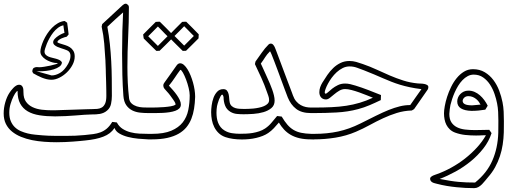

<svg xmlns="http://www.w3.org/2000/svg" viewBox="-20 -750 2754 1019"><path d="M766.6 -10.3Q742.2 -11.2 713.6 -13.9Q685.1 -16.6 659.2 -23.2Q633.3 -29.8 613.8 -41.3Q594.2 -52.7 587.9 -70.8Q577.1 -54.7 562.5 -43.5Q547.9 -32.2 528.3 -24.7Q508.8 -17.1 484.9 -12.2Q460.9 -7.3 432.1 -4.4Q419.9 -2.9 403.1 -1.5Q386.2 0 366.7 1.5Q347.2 2.9 325.2 3.9Q303.2 4.9 280.3 4.9Q248 4.9 214.6 2.4Q181.2 0 149.9 -6.3Q118.7 -12.7 91.3 -23.9Q64 -35.2 43.5 -52Q22.9 -68.8 11.2 -92.5Q-0.5 -116.2 -0.5 -147.9Q-0.5 -177.7 8.1 -207.3Q16.6 -236.8 29.8 -256.8Q32.7 -261.7 38.3 -269Q43.9 -276.4 50.8 -283.4Q57.6 -290.5 65.4 -295.4Q73.2 -300.3 81.1 -300.3Q89.4 -300.3 94 -296.4Q98.6 -292.5 101.1 -286.6Q103.5 -280.8 104 -273.7Q104.5 -266.6 104.5 -259.8Q104.5 -229 117.9 -210.2Q131.3 -191.4 153.1 -181.2Q174.8 -170.9 202.4 -167.7Q230 -164.6 258.3 -164.6Q264.2 -164.6 280.3 -165Q296.4 -165.5 317.4 -166.3Q338.4 -167 362.3 -167.7Q386.2 -168.5 407.5 -169.2Q428.7 -169.9 445.1 -170.4Q461.4 -170.9 467.8 -170.9Q482.4 -170.9 496.3 -172.1Q510.3 -173.3 521 -179.9Q531.7 -186.5 538.1 -200.9Q544.4 -215.3 544.4 -241.2Q544.4 -255.9 544.2 -268.6Q543.9 -281.2 543.7 -292.5Q543.5 -303.7 543.2 -314.7Q543 -325.7 542.5 -336.9Q542.5 -337.9 542.2 -344.7Q542 -351.6 541.7 -361.1Q541.5 -370.6 541.3 -381.8Q541 -393.1 540.5 -402.8Q540 -412.6 539.8 -419.7Q539.6 -426.8 539.6 -428.2Q537.1 -474.1 533.2 -519Q529.3 -564 519.5 -608.4Q520.5 -612.3 521 -615.5Q521.5 -618.7 522.5 -622.1Q549.3 -647 575.9 -671.6Q602.5 -696.3 629.4 -721.2Q633.8 -725.1 638.2 -727.8Q642.6 -730.5 649.4 -730.5Q656.2 -727.1 660.2 -722.9Q664.1 -718.8 664.1 -711.9Q664.1 -632.3 660.2 -553.5Q656.2 -474.6 656.2 -394.5Q656.2 -352.5 658.2 -311.3Q660.2 -270 665 -228.5Q667.5 -210.4 679 -200.4Q690.4 -190.4 705.8 -185.5Q721.2 -180.7 737.8 -179.9Q754.4 -179.2 766.6 -179.2H781.2Q788.6 -179.2 792.2 -174.6Q795.9 -169.9 795.9 -164.6Q795.9 -159.2 792.2 -154.5Q788.6 -149.9 781.2 -149.9H766.6Q745.1 -149.9 722.7 -152.3Q700.2 -154.8 681.4 -164.3Q662.6 -173.8 649.9 -192.1Q637.2 -210.4 634.8 -241.7Q630.9 -294.9 629.4 -352.5Q627.9 -410.2 627.9 -466.8Q627.9 -529.3 629.4 -585.2Q630.9 -641.1 633.3 -684.1Q620.1 -672.4 610.1 -663.6Q600.1 -654.8 591.1 -646.5Q582 -638.2 572.5 -629.2Q563 -620.1 549.8 -607.9Q558.1 -563 563 -517.1Q567.9 -471.2 570.3 -425Q572.8 -378.9 573.2 -332.8Q573.7 -286.6 573.7 -241.2Q573.7 -219.7 569.3 -198.7Q564.9 -177.7 549.3 -164.1Q540.5 -156.2 530.8 -151.9Q521 -147.5 510.5 -145.5Q500 -143.6 489 -143.1Q478 -142.6 466.8 -142.6Q450.7 -142.6 428.5 -140.9Q406.2 -139.2 380.9 -137.2Q355.5 -135.3 327.9 -133.8Q300.3 -132.3 272.5 -132.3Q226.6 -132.3 189.7 -138.2Q152.8 -144 127 -159.2Q101.1 -174.3 87.2 -200.2Q73.2 -226.1 73.2 -265.6Q73.2 -270.5 66.4 -262.5Q59.6 -254.4 51.3 -237.8Q43 -221.2 36.1 -198.7Q29.3 -176.3 29.3 -151.9Q29.3 -125.5 37.4 -106.7Q45.4 -87.9 58.8 -75Q72.3 -62 90.1 -54.2Q107.9 -46.4 127.4 -41.7Q147 -37.1 167.2 -35.2Q187.5 -33.2 205.6 -31.7Q222.2 -30.3 236.6 -29.8Q251 -29.3 265.6 -29.1Q280.3 -28.8 295.9 -28.8Q311.5 -28.8 330.1 -28.8Q355 -28.8 379.4 -29.8Q403.8 -30.8 428.7 -33.2Q453.6 -35.6 474.4 -38.3Q495.1 -41 512.9 -47.6Q530.8 -54.2 546.1 -66.9Q561.5 -79.6 575.7 -103Q582 -102.1 587.9 -101.6Q593.8 -101.1 600.1 -100.1Q611.8 -78.1 631.1 -65.9Q650.4 -53.7 673.1 -47.9Q695.8 -42 720.2 -40.8Q744.6 -39.6 766.6 -39.6H781.2Q788.6 -39.6 792.2 -34.9Q795.9 -30.3 795.9 -24.9Q795.9 -19.5 792.2 -14.9Q788.6 -10.3 781.2 -10.3ZM151.4 -370.6Q152.3 -385.7 159.7 -389.9Q167 -394 175.3 -394Q179.2 -394 182.1 -393.6Q185.1 -393.1 187.5 -393.1Q198.2 -393.1 215.1 -395.8Q231.9 -398.4 247.8 -401.9Q263.7 -405.3 275.1 -408.9Q286.6 -412.6 286.6 -414.6Q286.6 -416 277.3 -416H272.5Q261.2 -417.5 247.6 -422.4Q233.9 -427.2 222.2 -434.8Q210.4 -442.4 202.4 -452.9Q194.3 -463.4 194.3 -476.1Q194.3 -486.8 198.7 -502.2Q203.1 -517.6 210.9 -535.2Q218.8 -552.7 230.2 -570.3Q241.7 -587.9 256.1 -602.5Q270.5 -617.2 287.4 -627Q304.2 -636.7 323.2 -638.7Q326.7 -636.2 329.8 -634Q333 -631.8 336.4 -629.4Q338.9 -613.8 340.6 -598.4Q342.3 -583 344.2 -567.4Q341.8 -564 339.1 -561Q336.4 -558.1 334 -555.2Q329.1 -554.2 321.3 -551.8Q313.5 -549.3 305.4 -545.7Q297.4 -542 291.3 -537.1Q285.2 -532.2 284.2 -526.4Q287.6 -522.9 291.7 -521.5Q295.9 -520 300.3 -518.6Q313 -514.6 326.4 -510.5Q339.8 -506.3 350.8 -499.3Q361.8 -492.2 369.1 -480.5Q376.5 -468.8 376.5 -450.2Q376.5 -427.7 364.7 -405.5Q353 -383.3 334.7 -365.7Q316.4 -348.1 294.7 -337.4Q272.9 -326.7 252.9 -326.7Q240.2 -326.7 227.5 -329.8Q214.8 -333 202.4 -337.9Q189.9 -342.8 178.2 -349.1Q166.5 -355.5 155.8 -361.3ZM253.9 -349.6Q275.9 -349.6 299.1 -363.3Q322.3 -377 341.3 -410.6Q346.7 -420.4 350.3 -431.2Q354 -441.9 354 -453.1Q354 -461.4 351.8 -467Q349.6 -472.7 345.5 -476.6Q341.3 -480.5 335.2 -483.2Q329.1 -485.8 321.8 -488.3Q314.9 -490.7 304.7 -493.9Q294.4 -497.1 284.9 -501.2Q275.4 -505.4 268.8 -511.5Q262.2 -517.6 262.2 -525.9Q262.2 -535.2 270.5 -543.9Q278.8 -552.7 289.6 -559.8Q300.3 -566.9 309.8 -571Q319.3 -575.2 322.3 -575.2Q323.2 -575.2 323.2 -574.7L322.3 -573.7Q321.3 -581.5 320.6 -586.2Q319.8 -590.8 319.1 -594.7Q318.4 -598.6 317.9 -603.3Q317.4 -607.9 316.4 -615.7Q300.8 -612.3 287.4 -602.1Q273.9 -591.8 262.9 -577.9Q252 -564 243.2 -548.1Q234.4 -532.2 228.5 -517.8Q222.7 -503.4 219.5 -492.4Q216.3 -481.4 216.3 -476.6Q216.3 -466.3 222.2 -460Q228 -453.6 237.1 -449.7Q246.1 -445.8 257.1 -443.4Q268.1 -440.9 278.3 -438Q288.6 -435.1 296.9 -430.7Q305.2 -426.3 308.6 -418.9Q308.1 -405.8 295.7 -396.7Q283.2 -387.7 265.4 -382.1Q247.6 -376.5 226.8 -374Q206.1 -371.6 188.5 -371.6Q184.6 -371.6 180.7 -371.6Q176.8 -371.6 172.9 -372.1Z M771.5 -179.2H786.1Q795.4 -179.2 813.5 -179.7Q831.5 -180.2 850.8 -181.6Q870.1 -183.1 887 -186Q903.8 -189 910.6 -193.8L911.1 -194.3Q911.1 -194.8 911.4 -195.3Q911.6 -195.8 911.6 -196.3Q911.6 -202.1 906.5 -210.2Q901.4 -218.3 898.9 -221.7Q891.1 -232.9 882.8 -244.1Q874.5 -255.4 864.7 -265.6Q858.4 -272.5 852.5 -279.5Q846.7 -286.6 846.7 -295.9Q846.7 -300.8 848.6 -305.2Q850.6 -309.6 853.5 -313Q869.6 -335.4 885.5 -357.7Q901.4 -379.9 917 -402.3Q925.3 -414.1 936 -414.1Q946.3 -414.1 956.3 -405.3Q966.3 -396.5 975.1 -382.3Q983.9 -368.2 991.5 -349.6Q999 -331.1 1004.4 -311.8Q1009.8 -292.5 1012.7 -273.4Q1015.6 -254.4 1015.6 -239.3V-234.4Q1014.6 -202.6 1010 -173.6Q1005.4 -144.5 995.6 -119.6Q985.8 -94.7 969.5 -74.7Q953.1 -54.7 928 -40.3Q902.8 -25.9 867.9 -18.1Q833 -10.3 786.1 -10.3H771.5Q764.2 -10.3 760.5 -14.9Q756.8 -19.5 756.8 -24.9Q756.8 -30.3 760.5 -34.9Q764.2 -39.6 771.5 -39.6H786.1Q849.6 -39.6 888.9 -56.2Q928.2 -72.8 950 -100.8Q971.7 -128.9 979.2 -166Q986.8 -203.1 986.8 -244.1Q986.8 -260.3 981.2 -283.4Q975.6 -306.6 967.5 -327.9Q959.5 -349.1 950.9 -364.3Q942.4 -379.4 937 -379.4Q928.2 -367.7 921.1 -357.4Q914.1 -347.2 907.2 -336.9Q900.4 -326.7 893.1 -316.7Q885.7 -306.6 876.5 -295.4Q886.7 -284.7 897.9 -271.7Q909.2 -258.8 918.5 -245.6Q927.7 -232.4 933.8 -219.5Q939.9 -206.5 939.9 -195.3Q939.9 -183.1 932.1 -175Q924.3 -167 910.9 -162.1Q897.5 -157.2 880.1 -154.5Q862.8 -151.9 844.2 -150.9Q825.7 -149.9 806.6 -149.9Q787.6 -149.9 771.5 -149.9Q764.2 -149.9 760.5 -154.5Q756.8 -159.2 756.8 -164.6Q756.8 -169.9 760.5 -174.6Q764.2 -179.2 771.5 -179.2ZM1033.7 -546.4Q1017.1 -529.8 1000.7 -513.4Q984.4 -497.1 967.3 -480.5Q962.9 -480.5 958.5 -480.2Q954.1 -480 949.7 -480Q932.6 -496.6 916.3 -512.9Q899.9 -529.3 883.3 -545.9Q882.3 -551.3 881.8 -556.4Q881.3 -561.5 880.4 -566.9Q897 -584 913.6 -600.6Q930.2 -617.2 946.8 -633.8Q952.1 -634.3 957.5 -634.5Q962.9 -634.8 968.3 -634.8Q985.4 -618.2 1001.7 -601.6Q1018.1 -585 1034.7 -567.9ZM1008.8 -559.1Q1001 -566.4 994.9 -572.8Q988.8 -579.1 983.2 -585Q977.5 -590.8 971.4 -596.9Q965.3 -603 957.5 -610.8Q944.8 -597.7 931.9 -584.7Q918.9 -571.8 906.2 -559.1Q918.9 -546.4 931.9 -533.4Q944.8 -520.5 957.5 -507.8ZM893.6 -546.4Q877 -529.8 860.6 -513.4Q844.2 -497.1 827.1 -480.5Q822.8 -480.5 818.4 -480.2Q814 -480 809.6 -480Q792.5 -496.6 775.9 -512.9Q759.3 -529.3 742.7 -545.9Q741.7 -551.3 741.2 -556.4Q740.7 -561.5 739.7 -566.9Q756.8 -584 773.2 -600.6Q789.6 -617.2 806.6 -633.8Q812 -634.3 817.4 -634.5Q822.8 -634.8 828.1 -634.8Q845.2 -618.2 861.6 -601.6Q877.9 -585 894.5 -567.9ZM869.1 -557.6Q861.3 -564.9 855.2 -571.3Q849.1 -577.6 843.5 -583.5Q837.9 -589.4 831.8 -595.5Q825.7 -601.6 817.9 -609.4Q805.2 -596.2 792.2 -583.3Q779.3 -570.3 766.6 -557.6Q779.3 -544.9 792.2 -532Q805.2 -519 817.9 -506.3Z M1629.9 -149.9Q1580.6 -149.9 1551.8 -172.1Q1522.9 -194.3 1507.3 -232.9Q1500 -251.5 1491 -275.9Q1481.9 -300.3 1472.4 -326.2Q1462.9 -352.1 1453.4 -377.7Q1443.8 -403.3 1435.8 -424.3Q1427.7 -445.3 1421.9 -459.7Q1416 -474.1 1413.1 -478Q1403.8 -468.8 1397.9 -461.2Q1392.1 -453.6 1387.2 -446.3Q1382.3 -439 1377.2 -430.9Q1372.1 -422.9 1364.3 -412.6Q1366.7 -407.7 1371.3 -397.5Q1376 -387.2 1381.3 -375.5Q1386.7 -363.8 1391.6 -352.8Q1396.5 -341.8 1399.4 -335.4Q1405.8 -321.8 1412.4 -306.2Q1418.9 -290.5 1424.6 -274.9Q1430.2 -259.3 1433.8 -244.1Q1437.5 -229 1437.5 -215.8Q1437.5 -190.9 1420.4 -176.5Q1403.3 -162.1 1378.2 -154.8Q1353 -147.5 1324.5 -145.5Q1295.9 -143.6 1272.5 -143.6Q1255.4 -143.6 1237.5 -145.3Q1219.7 -147 1204.1 -155.8Q1183.1 -168 1174.8 -189.2Q1166.5 -210.4 1166.5 -235.4Q1163.6 -247.6 1159.2 -247.6Q1155.3 -247.6 1150.9 -239.7Q1146.5 -231.9 1142.3 -221.7Q1138.2 -211.4 1135.5 -201.4Q1132.8 -191.4 1131.8 -187Q1128.9 -170.4 1128.9 -151.4Q1128.9 -137.7 1130.9 -124.3Q1132.8 -110.8 1137.7 -98.4Q1142.6 -85.9 1150.9 -75.4Q1159.2 -64.9 1171.4 -57.6Q1189.9 -46.4 1210.9 -43.2Q1231.9 -40 1253.4 -40Q1269 -40 1286.4 -40.8Q1303.7 -41.5 1321.3 -44.4Q1338.9 -47.4 1355.7 -53Q1372.6 -58.6 1386.7 -67.9Q1405.8 -80.6 1421.1 -98.9Q1436.5 -117.2 1450.7 -134.3Q1457 -133.3 1462.9 -132.8Q1468.8 -132.3 1475.1 -131.3Q1490.7 -105 1505.6 -87.9Q1520.5 -70.8 1538.3 -60.3Q1556.2 -49.8 1578.6 -45.2Q1601.1 -40.5 1631.8 -39.6H1629.9H1644.5Q1651.9 -39.6 1655.5 -34.9Q1659.2 -30.3 1659.2 -24.9Q1659.2 -19.5 1655.5 -14.4Q1651.9 -9.3 1644.5 -9.8L1629.9 -10.3Q1596.2 -10.3 1569.8 -16.4Q1543.5 -22.5 1523.2 -34.2Q1502.9 -45.9 1487.5 -62.5Q1472.2 -79.1 1460 -99.6Q1447.3 -84.5 1433.6 -69.8Q1419.9 -55.2 1403.3 -43.9Q1390.6 -35.2 1374.5 -28.8Q1358.4 -22.5 1340.1 -18.1Q1321.8 -13.7 1302.2 -11.7Q1282.7 -9.8 1263.7 -9.8Q1239.3 -9.8 1217 -12.9Q1194.8 -16.1 1177.2 -22Q1155.8 -29.3 1141.1 -43.2Q1126.5 -57.1 1117.4 -75Q1108.4 -92.8 1104.5 -113.3Q1100.6 -133.8 1100.6 -154.3Q1100.6 -169.4 1103.3 -190.4Q1106 -211.4 1113 -230.7Q1120.1 -250 1132.8 -263.4Q1145.5 -276.9 1165 -276.9Q1178.2 -276.9 1184.6 -269Q1190.9 -261.2 1193.4 -250.2Q1195.8 -239.3 1196.5 -227.1Q1197.3 -214.8 1199.2 -206.1Q1202.1 -193.8 1210.2 -186.8Q1218.3 -179.7 1228.8 -176.5Q1239.3 -173.3 1250.7 -172.6Q1262.2 -171.9 1272.5 -171.9Q1281.7 -171.9 1295.2 -172.1Q1308.6 -172.4 1323.7 -173.8Q1338.9 -175.3 1354 -178.5Q1369.1 -181.6 1381.1 -186.8Q1393.1 -191.9 1400.6 -199.7Q1408.2 -207.5 1408.2 -218.8Q1408.2 -230 1404.3 -240.7Q1400.4 -251.5 1397 -261.2Q1383.8 -299.8 1367.2 -336.4Q1350.6 -373 1333 -409.7Q1334 -413.6 1334.5 -416.7Q1335 -419.9 1335.9 -423.3Q1353 -446.8 1369.1 -470.2Q1385.3 -493.7 1405.8 -514.2Q1410.6 -518.6 1417 -518.6Q1425.3 -518.6 1431.2 -511Q1437 -503.4 1439.5 -496.6Q1440.4 -494.6 1444.8 -483.2Q1449.2 -471.7 1455.8 -454.1Q1462.4 -436.5 1470.5 -414.8Q1478.5 -393.1 1487.1 -370.4Q1495.6 -347.7 1503.9 -325.7Q1512.2 -303.7 1518.8 -286.4Q1525.4 -269 1529.8 -257.3Q1534.2 -245.6 1534.7 -243.7Q1541.5 -224.6 1552.2 -212.2Q1563 -199.7 1575.9 -192.4Q1588.9 -185.1 1602.8 -182.1Q1616.7 -179.2 1629.9 -179.2H1644.5Q1651.9 -179.2 1655.5 -174.6Q1659.2 -169.9 1659.2 -164.6Q1659.2 -159.2 1655.5 -154.5Q1651.9 -149.9 1644.5 -149.9Z M1649.4 -39.6Q1716.3 -39.6 1774.9 -52.2Q1833.5 -64.9 1893.1 -94.7Q1939 -117.7 1975.3 -135.7Q2011.7 -153.8 2042.7 -166.3Q2073.7 -178.7 2101.3 -185.5Q2128.9 -192.4 2157.2 -192.4Q2165.5 -204.6 2172.9 -214.8Q2180.2 -225.1 2187 -234.9Q2193.8 -244.6 2201.2 -254.9Q2208.5 -265.1 2216.8 -276.9Q2182.6 -281.2 2154.8 -287.1Q2127 -293 2103 -300.3Q2079.1 -307.6 2057.4 -316.2Q2035.6 -324.7 2013.2 -334.5Q1990.7 -344.2 1966.3 -354.7Q1941.9 -365.2 1912.6 -376.5Q1894.5 -383.3 1875.2 -390.4Q1856 -397.5 1835.4 -397.5Q1815.9 -397.5 1798.6 -388.7Q1781.2 -379.9 1766.6 -366.5Q1752 -353 1740.2 -336.9Q1728.5 -320.8 1720.5 -305.7Q1712.4 -290.5 1708 -278.3Q1703.6 -266.1 1703.6 -261.2L1703.1 -261.7Q1703.6 -252.9 1708 -252.9Q1712.9 -252.9 1721.7 -261.2Q1730.5 -269.5 1743.4 -279.8Q1756.3 -290 1773.4 -298.3Q1790.5 -306.6 1811.5 -306.6Q1825.7 -306.6 1839.6 -303.2Q1853.5 -299.8 1866.2 -295.9Q1900.9 -285.2 1934.6 -272.2Q1968.3 -259.3 2002 -245.6Q2001.5 -238.8 2001.5 -232.2Q2001.5 -225.6 2001 -218.8Q1971.7 -204.6 1941.9 -191.9Q1912.1 -179.2 1880.9 -170.9Q1825.7 -156.2 1766.1 -153.1Q1706.5 -149.9 1649.4 -149.9H1634.8Q1627.4 -149.9 1623.8 -154.5Q1620.1 -159.2 1620.1 -164.6Q1620.1 -169.9 1623.8 -174.6Q1627.4 -179.2 1634.8 -179.2H1649.4Q1698.2 -179.2 1739.5 -181.2Q1780.8 -183.1 1817.6 -188.7Q1854.5 -194.3 1889.2 -204.6Q1923.8 -214.8 1959 -231.4Q1945.3 -236.8 1926 -244.6Q1906.7 -252.4 1886 -259.8Q1865.2 -267.1 1845.7 -272.2Q1826.2 -277.3 1811.5 -277.3Q1795.4 -277.3 1781 -268.8Q1766.6 -260.3 1754.2 -249.8Q1741.7 -239.3 1730.7 -230.7Q1719.7 -222.2 1710 -222.2Q1700.2 -222.2 1693.4 -225.8Q1686.5 -229.5 1682.4 -235.1Q1678.2 -240.7 1676.5 -247.6Q1674.8 -254.4 1674.8 -260.7Q1674.8 -274.4 1679.4 -287.4Q1684.1 -300.3 1690.9 -311.5Q1703.1 -331.5 1717.3 -352.1Q1731.4 -372.6 1748.8 -389.2Q1766.1 -405.8 1787.4 -416Q1808.6 -426.3 1834.5 -426.3Q1853 -426.3 1870.4 -421.4Q1887.7 -416.5 1905.3 -410.2Q1943.4 -397 1978.3 -380.9Q2013.2 -364.7 2048.3 -349.6Q2083.5 -334.5 2120.1 -322.8Q2156.7 -311 2198.2 -307.1Q2204.1 -306.6 2213.6 -306.4Q2223.1 -306.2 2231.9 -304.4Q2240.7 -302.7 2247.1 -298.8Q2253.4 -294.9 2253.4 -287.6Q2253.4 -284.7 2252.4 -280.5Q2251.5 -276.4 2248 -272L2177.7 -170.9Q2174.8 -168.9 2171.6 -167.2Q2168.5 -165.5 2165.5 -163.6Q2123 -162.1 2085.7 -150.4Q2048.3 -138.7 2012.7 -122.1Q1977.1 -105.5 1941.9 -86.2Q1906.7 -66.9 1869.1 -50.8Q1817.9 -28.8 1760.7 -19.5Q1703.6 -10.3 1647.5 -10.3H1634.8Q1627.4 -10.3 1623.8 -14.9Q1620.1 -19.5 1620.1 -24.9Q1620.1 -30.3 1623.8 -34.9Q1627.4 -39.6 1634.8 -39.6Z M2530.3 -194.8Q2527.3 -201.2 2521.7 -209Q2516.1 -216.8 2508.1 -223.6Q2500 -230.5 2489.5 -235.1Q2479 -239.7 2465.8 -239.7Q2452.1 -239.7 2443.8 -231.7Q2435.5 -223.6 2435.5 -214.4Q2435.5 -203.1 2447.5 -197Q2459.5 -190.9 2485.8 -190.9ZM2555.7 -168Q2537.6 -165 2519.3 -163.3Q2501 -161.6 2482.4 -161.6Q2445.8 -162.6 2426.3 -174.8Q2406.7 -187 2406.7 -211.9Q2406.7 -222.2 2410.9 -232.4Q2415 -242.7 2422.9 -250.7Q2430.7 -258.8 2441.4 -263.9Q2452.1 -269 2465.8 -269Q2483.4 -269 2498.8 -262.2Q2514.2 -255.4 2527.1 -244.1Q2540 -232.9 2550.5 -218.5Q2561 -204.1 2568.4 -189ZM2653.8 -46.9Q2652.8 -14.2 2647.9 17.6Q2643.1 49.3 2633.1 79.3Q2623 109.4 2607.7 137.5Q2592.3 165.5 2569.8 190.9Q2562.5 199.2 2554.7 209.2Q2546.9 219.2 2538.1 228Q2529.3 236.8 2519 242.7Q2508.8 248.5 2496.6 248.5Q2472.7 248.5 2450.2 247.3Q2427.7 246.1 2404.3 243.7Q2377.9 241.2 2351.6 236.8Q2325.2 232.4 2299.3 225.6Q2293.5 224.1 2286.9 222.4Q2280.3 220.7 2274.9 217.8Q2269.5 214.8 2266.1 210Q2262.7 205.1 2262.7 197.8Q2262.7 192.9 2267.6 188.7Q2272.5 184.6 2278.8 181.6Q2285.2 178.7 2291.3 176.8Q2297.4 174.8 2299.8 173.8Q2336.9 160.6 2375 139.6Q2413.1 118.7 2447.5 91.8Q2481.9 64.9 2511 33.2Q2540 1.5 2559.1 -32.2Q2550.3 -32.2 2544.2 -32Q2538.1 -31.7 2532.7 -31.5Q2527.3 -31.2 2521 -31Q2514.6 -30.8 2505.9 -30.8Q2477.5 -30.8 2449.7 -33.7Q2421.9 -36.6 2395 -46.4Q2378.4 -52.7 2367.2 -63.5Q2356 -74.2 2349.1 -87.6Q2342.3 -101.1 2339.4 -116.7Q2336.4 -132.3 2336.4 -148.4Q2336.4 -163.6 2340.6 -187Q2344.7 -210.4 2353 -236.3Q2361.3 -262.2 2374 -288.3Q2386.7 -314.5 2403.8 -335.4Q2420.9 -356.4 2442.4 -369.6Q2463.9 -382.8 2490.2 -382.8Q2525.9 -382.8 2552.7 -366.7Q2579.6 -350.6 2598.6 -325.2Q2617.7 -299.8 2629.4 -268.8Q2641.1 -237.8 2647 -207.5Q2651.9 -182.6 2653.1 -157.5Q2654.3 -132.3 2654.3 -106.9Q2654.3 -91.8 2654.1 -76.9Q2653.8 -62 2653.8 -46.9ZM2624.5 -45.4Q2624.5 -61 2624.8 -77.1Q2625 -93.3 2625 -109.4Q2625 -132.8 2623.8 -156Q2622.6 -179.2 2618.2 -201.2Q2613.8 -224.6 2604.7 -251.2Q2595.7 -277.8 2580.8 -300.8Q2565.9 -323.7 2544.4 -338.9Q2522.9 -354 2494.1 -354Q2477.1 -354 2462.2 -345.9Q2447.3 -337.9 2434.6 -324.7Q2421.9 -311.5 2411.6 -294.7Q2401.4 -277.8 2393.3 -259.8Q2385.3 -241.7 2379.6 -224.4Q2374 -207 2370.6 -192.9Q2368.2 -182.1 2366.9 -169.9Q2365.7 -157.7 2364.7 -145.5Q2364.7 -117.7 2375.7 -100.8Q2386.7 -84 2405.3 -74.7Q2423.8 -65.4 2448.5 -62.5Q2473.1 -59.6 2500.5 -59.6Q2521 -59.6 2540.8 -60.3Q2560.5 -61 2576.7 -61Q2579.6 -56.6 2582.8 -52.2Q2585.9 -47.9 2588.9 -43.5Q2574.7 0.5 2545.4 37.8Q2516.1 75.2 2478.5 106Q2440.9 136.7 2398.2 160.2Q2355.5 183.6 2313.5 199.7Q2344.2 205.6 2368.4 209.5Q2392.6 213.4 2414.1 215.3Q2435.5 217.3 2456.5 218Q2477.5 218.8 2501.5 218.8Q2564.5 168 2593.3 101.6Q2622.1 35.2 2624.5 -45.4Z"/></svg>

Font: XB Kayhan Pook
Style: Regular
Weight: 700
Designer: Behnam
Foundry: Irmug
Version: Version 7.300 2009